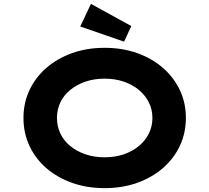

<svg xmlns="http://www.w3.org/2000/svg" viewBox="-20 -963 1082 993"><path d="M521.5 10Q429.3 10 352.3 -17.5Q275.3 -45 219 -94Q162.7 -143 132.1 -209.1Q101.4 -275.1 101.4 -352.9Q101.4 -430.6 132.3 -496.7Q163.3 -562.7 219.6 -611.7Q275.9 -660.7 352.6 -688.2Q429.3 -715.7 520.9 -715.7Q613.1 -715.7 689.8 -688.2Q766.6 -660.7 822.9 -611.7Q879.2 -562.7 910.3 -496.7Q941.4 -430.6 941.4 -353.4Q941.4 -275.1 910.3 -209.1Q879.2 -143 822.9 -94Q766.6 -45 689.8 -17.5Q613.1 10 521.5 10ZM520.9 -149.5Q575.2 -149.5 620.4 -165Q665.7 -180.5 698.6 -208.1Q731.6 -235.7 750 -272.8Q768.3 -309.8 768.3 -352.9Q768.3 -396 750 -433Q731.6 -470 698.6 -497.6Q665.7 -525.2 620.4 -540.7Q575.2 -556.2 520.9 -556.2Q466.7 -556.2 421.7 -540.7Q376.8 -525.2 343.5 -498.1Q310.2 -471 292.4 -434Q274.6 -397 274.6 -352.9Q274.6 -309.8 292.4 -272.3Q310.2 -234.7 343.5 -207.6Q376.8 -180.5 421.7 -165Q466.7 -149.5 520.9 -149.5ZM621.7 -747.5 395 -826 450.4 -943 659.2 -828.2Z"/></svg>

Font: Lexend Peta
Style: Regular
Weight: 400
Designer: Bonnie Shaver-Troup, Thomas Jockin
Foundry: Lexend
Version: Version 1.007